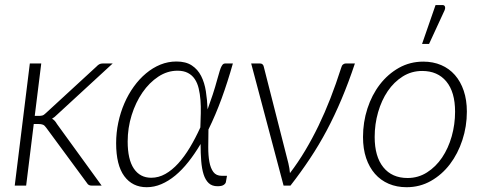

<svg xmlns="http://www.w3.org/2000/svg" viewBox="-20 -756 1972 782"><path d="M40 0ZM148 -497.5 121.5 -284H139.5Q145.5 -284 152 -285.5Q158.5 -287 167 -295.5L373 -485Q378.5 -491 384.2 -494.2Q390 -497.5 398.5 -497.5H439L212.5 -289Q201.5 -278 192 -272.5Q199 -268.5 203.5 -263.2Q208 -258 212 -251L394 0H354.5Q347.5 0 342.5 -2.2Q337.5 -4.5 333.5 -11.5L168.5 -235.5Q162 -245 155.2 -248Q148.5 -251 135 -251H117.5L86.5 0H40L101.5 -497.5Z M900 -14.5Q899 -8.5 891.2 -3Q883.5 2.5 866 2.5Q843.5 2.5 830 -10.2Q816.5 -23 809.2 -46Q802 -69 799.5 -100.5Q797 -132 797 -169.5Q773 -129 747.2 -96.5Q721.5 -64 694 -41.2Q666.5 -18.5 637.2 -6Q608 6.5 577.5 6.5Q519.5 6.5 486.2 -38.5Q453 -83.5 453 -173Q453 -215.5 461.8 -256.8Q470.5 -298 486.5 -335Q502.5 -372 525 -403.2Q547.5 -434.5 574.8 -457.2Q602 -480 633.2 -492.8Q664.5 -505.5 698.5 -505.5Q737 -505.5 761.2 -489.5Q785.5 -473.5 799.2 -446.5Q813 -419.5 818.5 -384.2Q824 -349 825.5 -310.5Q836.5 -340.5 846.5 -371Q856.5 -401.5 865 -433Q871 -454.5 875 -467.5Q879 -480.5 882.8 -487Q886.5 -493.5 889.8 -495.5Q893 -497.5 897.5 -497.5H928.5Q907.5 -423 882.8 -355.2Q858 -287.5 829 -228.5Q828.5 -191 828.2 -157Q828 -123 832.8 -97Q837.5 -71 849 -55.5Q860.5 -40 883 -40H904.5ZM596 -32Q626 -32 653.5 -47.5Q681 -63 706 -90.5Q731 -118 753.5 -155.5Q776 -193 796 -237Q797 -266 797.8 -294.5Q798.5 -323 796.5 -348.5Q794.5 -374 789.2 -396Q784 -418 773.2 -434Q762.5 -450 745.2 -459Q728 -468 703 -468Q661.5 -468 624.8 -443.8Q588 -419.5 560.2 -379.2Q532.5 -339 516.2 -287Q500 -235 500 -179.5Q500 -106.5 525.2 -69.2Q550.5 -32 596 -32Z M1425.5 -497.5Q1399.5 -419.5 1371.2 -352.5Q1343 -285.5 1311 -225.2Q1279 -165 1242.2 -109.8Q1205.5 -54.5 1163 0H1135L1003 -497.5H1039Q1045.5 -497.5 1049.2 -494Q1053 -490.5 1054 -485.5L1154.5 -91Q1157 -81 1158.5 -71Q1160 -61 1161 -51Q1194.5 -95 1223.2 -143.2Q1252 -191.5 1277.5 -244.2Q1303 -297 1325.8 -355.5Q1348.5 -414 1369.5 -479.5Q1372 -489.5 1377.2 -493.5Q1382.5 -497.5 1388 -497.5Z M1458.5 0ZM1640 -31Q1683.5 -31 1719.2 -53.8Q1755 -76.5 1780.5 -114.2Q1806 -152 1819.8 -200.8Q1833.5 -249.5 1833.5 -301Q1833.5 -381 1798 -424Q1762.5 -467 1699.5 -467Q1656 -467 1620.2 -444.5Q1584.5 -422 1559.2 -384.8Q1534 -347.5 1520 -299Q1506 -250.5 1506 -198Q1506 -118.5 1541.2 -74.8Q1576.5 -31 1640 -31ZM1636 6.5Q1596 6.5 1563.2 -7.5Q1530.5 -21.5 1507.2 -48Q1484 -74.5 1471.2 -112.2Q1458.5 -150 1458.5 -198Q1458.5 -258.5 1476.5 -314Q1494.5 -369.5 1527.2 -412Q1560 -454.5 1605 -479.8Q1650 -505 1704 -505Q1744 -505 1776.8 -491Q1809.5 -477 1832.8 -450.5Q1856 -424 1868.8 -386.2Q1881.5 -348.5 1881.5 -301.5Q1881.5 -241 1863.2 -185.5Q1845 -130 1812.5 -87.2Q1780 -44.5 1735 -19Q1690 6.5 1636 6.5ZM1699 -577 1754 -735.5H1782Q1790 -735.5 1792.2 -729.2Q1794.5 -723 1790.5 -713.5L1727.5 -577Z"/></svg>

Font: Lato Light
Style: Italic
Weight: 300
Italic angle: -7°
Designer: Lukasz Dziedzic
Foundry: tyPoland Lukasz Dziedzic
Version: Version 2.007; 2014-02-27